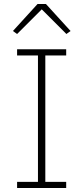

<svg xmlns="http://www.w3.org/2000/svg" viewBox="-20 -946 419 966"><path d="M66 0V-31H171V-667H66V-698H313V-667H208V-31H313V0ZM211 -926 335 -790 314 -775 190 -899 66 -775 45 -790 169 -926Z"/></svg>

Font: IBM Plex Sans Devanagari ExtraLight
Style: Regular
Weight: 200
Designer: Mike Abbink, Paul van der Laan, Pieter van Rosmalen, Erin McLaughlin
Foundry: Bold Monday
Version: Version 1.1